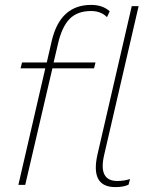

<svg xmlns="http://www.w3.org/2000/svg" viewBox="-20 -755 613 784"><path d="M217 -577 199 -500H370L364 -476H194L83 0H55L165 -476H64L70 -500H171L192 -591Q227 -735 352 -735Q399 -735 428 -709L417 -685Q392 -710 352 -710Q296 -710 264.5 -678Q233 -646 217 -577ZM405 -121Q381 -16 459 -16Q487 -16 511 -24L505 -1Q485 9 451 9Q348 9 378 -124L518 -730H546Z"/></svg>

Font: Elaine Sans ExtraLight
Style: Italic
Weight: 275
Italic angle: -13°
Designer: Wei Huang
Foundry: Wei Huang
Version: Version 2.001;December 24, 2019;FontCreator 12.0.0.2547 64-b